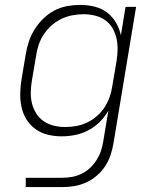

<svg xmlns="http://www.w3.org/2000/svg" viewBox="-20 -548 640 783"><path d="M233 215H85V177H233Q253 177 273 173.5Q293 170 312 161Q331 152 346.5 137.5Q362 123 373.5 105Q385 87 391.5 68Q398 49 401 29L422 -97Q408 -72 387 -51Q366 -30 340 -16.5Q314 -3 286.5 2.5Q259 8 232 8Q203 8 175.5 1.5Q148 -5 125.5 -21Q103 -37 88.5 -60Q74 -83 68 -110.5Q62 -138 62.5 -167Q63 -196 68 -226L85 -326Q89 -352 97.5 -378Q106 -404 121 -428Q136 -452 156.5 -472Q177 -492 201.5 -505Q226 -518 253.5 -523Q281 -528 307 -528Q337 -528 365.5 -521Q394 -514 416 -497.5Q438 -481 452.5 -456.5Q467 -432 473 -404L492 -520H535L443 35Q439 60 431 84Q423 108 409 129.5Q395 151 374.5 168.5Q354 186 330.5 196.5Q307 207 282.5 211Q258 215 233 215ZM246 -30Q268 -30 290.5 -34Q313 -38 334.5 -48Q356 -58 375 -74.5Q394 -91 406.5 -110.5Q419 -130 427 -152.5Q435 -175 438 -197L455 -297Q459 -321 459.5 -345Q460 -369 455 -391.5Q450 -414 438.5 -433.5Q427 -453 408.5 -466Q390 -479 367 -484.5Q344 -490 320 -490Q298 -490 274.5 -485.5Q251 -481 229.5 -470.5Q208 -460 189.5 -443.5Q171 -427 158 -407Q145 -387 137.5 -364.5Q130 -342 127 -319L110 -219Q106 -195 105.5 -171.5Q105 -148 110.5 -126Q116 -104 128 -85Q140 -66 158.5 -53.5Q177 -41 199.5 -35.5Q222 -30 246 -30Z"/></svg>

Font: Iosevka XLt Ex Obl
Style: Regular
Weight: 200
Width: 7
Italic angle: -9°
Monospace: yes
Designer: Belleve Invis
Foundry: Belleve Invis
Version: Version 32.5.0; ttfautohint (v1.8.4)